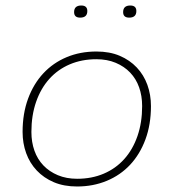

<svg xmlns="http://www.w3.org/2000/svg" viewBox="-20 -667 630 697"><path d="M260 10Q212 10 175.5 -5.5Q139 -21 113.5 -48Q88 -75 75 -111Q62 -147 62 -188Q62 -255 82 -309Q102 -363 137.5 -401Q173 -439 222 -459.5Q271 -480 330 -480Q378 -480 414.5 -464.5Q451 -449 476.5 -422Q502 -395 515 -359Q528 -323 528 -282Q528 -215 508 -161Q488 -107 452.5 -69Q417 -31 367.5 -10.5Q318 10 260 10ZM260 -18Q313 -18 356.5 -36.5Q400 -55 431 -89.5Q462 -124 479 -173Q496 -222 496 -282Q496 -319 485 -350Q474 -381 452.5 -403.5Q431 -426 400 -439Q369 -452 330 -452Q277 -452 233.5 -433.5Q190 -415 159 -380.5Q128 -346 111 -297Q94 -248 94 -188Q94 -151 105 -120Q116 -89 137.5 -66.5Q159 -44 190 -31Q221 -18 260 -18ZM271 -603Q249 -603 249 -623Q249 -647 275 -647Q297 -647 297 -627Q297 -603 271 -603ZM449 -603Q427 -603 427 -623Q427 -647 453 -647Q475 -647 475 -627Q475 -603 449 -603Z"/></svg>

Font: Celebes Thin
Style: Italic
Weight: 250
Italic angle: -10°
Designer: Anugrah Pasau
Foundry: Lafontype
Version: Version 1.000; ttfautohint (v1.8.4)